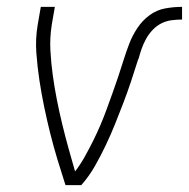

<svg xmlns="http://www.w3.org/2000/svg" viewBox="-20 -540 551 560"><path d="M171 0Q159 -37 147.5 -75Q136 -113 126.5 -151Q117 -189 109 -227.5Q101 -266 95 -305.5Q89 -345 86 -386Q83 -427 90 -468L99 -520H140L131 -468Q125 -430 127 -393Q129 -356 134 -320Q139 -284 146 -248.5Q153 -213 161.5 -178Q170 -143 179.5 -108.5Q189 -74 199 -40Q215 -61 227.5 -83.5Q240 -106 251.5 -129Q263 -152 273 -175.5Q283 -199 291.5 -222.5Q300 -246 308.5 -269.5Q317 -293 325 -317Q333 -341 340.5 -365Q348 -389 357 -412.5Q366 -436 380.5 -458Q395 -480 416 -495.5Q437 -511 462 -515.5Q487 -520 511 -520V-483Q496 -483 480.5 -481Q465 -479 451 -472Q437 -465 425.5 -453Q414 -441 406 -426.5Q398 -412 393 -397.5Q388 -383 384 -368L383 -367Q373 -335 362.5 -303.5Q352 -272 340 -240.5Q328 -209 315.5 -178Q303 -147 288.5 -116.5Q274 -86 257 -56Q240 -26 217 0Z"/></svg>

Font: Iosevka Curly Extralight
Style: Italic
Weight: 200
Italic angle: -9°
Monospace: yes
Designer: Belleve Invis
Foundry: Belleve Invis
Version: Version 22.1.2; ttfautohint (v1.8.4)